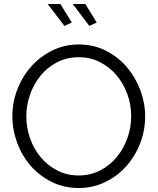

<svg xmlns="http://www.w3.org/2000/svg" viewBox="-20 -938 791 963"><path d="M345 -918H408L465 -825L428 -808ZM219 -918H283L340 -825L303 -808ZM375 5Q301 5 239.5 -25.5Q178 -56 134 -106.5Q90 -157 66 -222Q42 -287 42 -355Q42 -426 67.5 -491Q93 -556 138 -606Q183 -656 244 -685.5Q305 -715 376 -715Q450 -715 511.5 -683.5Q573 -652 616.5 -601Q660 -550 684 -485.5Q708 -421 708 -354Q708 -283 682.5 -218Q657 -153 612.5 -103.5Q568 -54 507 -24.5Q446 5 375 5ZM112 -355Q112 -297 131 -243.5Q150 -190 185 -148.5Q220 -107 268 -82.5Q316 -58 375 -58Q435 -58 484 -84Q533 -110 567 -152Q601 -194 619.5 -247Q638 -300 638 -355Q638 -413 618.5 -466.5Q599 -520 564 -561Q529 -602 481 -626.5Q433 -651 375 -651Q315 -651 266 -625.5Q217 -600 183 -558Q149 -516 130.5 -463Q112 -410 112 -355Z"/></svg>

Font: IngvarSans
Style: Regular
Weight: 400
Version: Version 1.000